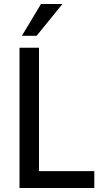

<svg xmlns="http://www.w3.org/2000/svg" viewBox="-20 -945 522 965"><path d="M78 0V-705H176V-85H454V0ZM90 -765 186 -925H294L164 -765Z"/></svg>

Font: Nunito Sans 10pt Condensed SemiBold
Style: Regular
Weight: 600
Width: 3
Designer: Vernon Adams
Foundry: Vernon Adams
Version: Version 3.101;gftools[0.9.27]